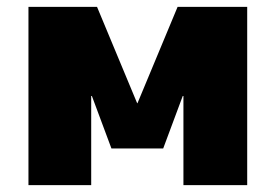

<svg xmlns="http://www.w3.org/2000/svg" viewBox="-20 -540 804 560"><path d="M513 -260 456 -107H305L248 -260H246V0H63V-520H263L380 -239H381L498 -520H701V0H515V-260Z"/></svg>

Font: Mplus 1p Black
Style: Regular
Weight: 900
Version: Version 1.061